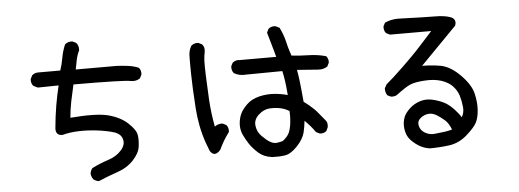

<svg xmlns="http://www.w3.org/2000/svg" viewBox="-53 -913 3106 1148"><g transform="rotate(-5 1500.0 -339.0)"><path d="M496.6 84Q479 81.5 465.8 70.8L465.3 70.3L464.8 69.8Q454.1 54.7 452.1 35.6V35.2V34.7Q454.6 17.1 465.3 3.9L465.8 2.9L467.3 2.4Q514.2 -21 565.4 -37.6Q614.7 -53.7 644 -87.4Q672.4 -119.6 663.1 -152.8Q658.7 -169.4 646.2 -180.7Q633.8 -191.9 612.8 -198.7Q568.4 -211.9 511.2 -218.8Q454.1 -225.6 400.4 -223.6Q347.7 -221.7 305.2 -210H304.7H303.7Q299.8 -210 296.4 -210.4Q278.8 -212.4 271.2 -225.3Q263.7 -238.3 266.6 -259.3Q272.5 -324.2 283.2 -388.7Q293.5 -449.2 307.6 -506.8L183.6 -504.9H182.1L181.2 -505.4L157.7 -517.1L156.2 -517.6L155.8 -518.6Q148.9 -526.4 146.2 -536.4Q143.6 -546.4 144.5 -558.1V-559.1L145 -560.1L154.8 -579.6L155.3 -581.1L156.2 -581.5Q164.1 -588.4 173.3 -591.6Q182.6 -594.7 193.4 -594.7H325.2Q337.4 -630.4 343.8 -668Q347.2 -688.5 353 -708Q358.9 -727.5 366.7 -746.6L367.2 -747.6L368.2 -748.5Q385.7 -763.7 411.6 -761.7H412.6L413.6 -761.2L433.1 -751.5L434.1 -751L435.1 -750Q442.9 -741.2 446 -730.2Q449.2 -719.2 448.2 -706.5V-705.6L447.8 -704.6Q440.9 -690.9 436.3 -677Q431.6 -663.1 428.7 -648.4Q423.3 -621.1 418 -592.8H665H665.5Q698.7 -590.8 730.5 -586.9Q763.2 -583 793 -570.8L794.4 -570.3L795.4 -569.3Q802.2 -561.5 804.9 -551.5Q807.6 -541.5 806.6 -529.8V-528.8L806.2 -527.8L796.4 -508.3L795.4 -506.8L794.4 -505.9Q772.9 -490.7 742.2 -495.1H741.7Q733.4 -497.6 707 -499.3Q680.7 -501 637.9 -502.2Q595.2 -503.4 533.9 -504.2Q472.7 -504.9 396.5 -504.9Q385.3 -456.1 375 -407.2Q370.1 -383.3 366.5 -358.2Q362.8 -333 360.8 -308.1Q516.6 -320.8 587.4 -302.7Q660.2 -283.7 704.1 -242.7Q726.1 -222.2 738.5 -203.9Q751 -185.5 753.4 -168.9Q755.9 -153.3 755.4 -136Q754.9 -118.7 752.4 -99.1Q746.6 -60.1 708.5 -19.5Q689.5 0.5 665 15.6Q640.6 30.8 611.3 40.5Q553.7 60.1 499.5 83.5L498 84Z M1542.5 31.2Q1492.7 24.9 1460.9 -3.4Q1430.2 -31.2 1411.1 -59.1Q1392.6 -86.9 1378.4 -117.2Q1364.3 -148.4 1366.2 -182.1Q1367.2 -198.7 1370.8 -213.6Q1374.5 -228.5 1380.4 -242.2Q1383.3 -249 1387.5 -255.9Q1391.6 -262.7 1397 -269.5Q1402.3 -276.4 1408.4 -283.2Q1414.6 -290 1421.9 -297.4Q1436.5 -311.5 1455.6 -321.3Q1474.6 -331.1 1498 -336.9Q1544.4 -347.7 1590.8 -343.8Q1631.8 -340.3 1667.5 -330.1Q1663.6 -379.4 1659.2 -411.1Q1654.8 -443.8 1647.5 -475.6L1431.2 -473.6Q1410.6 -471.7 1392.6 -475.3Q1374.5 -479 1358.4 -488.3L1357.4 -488.8L1356.9 -489.7Q1343.8 -505.9 1345.7 -529.8V-530.8L1346.2 -532.2L1356 -550.8L1356.9 -551.8L1357.4 -552.2Q1376 -567.4 1400.9 -563.5H1618.7Q1613.3 -582.5 1608.6 -600.3Q1604 -618.2 1598.6 -635.3Q1587.9 -672.4 1577.1 -710.4L1576.7 -712.4L1577.6 -714.4L1586.4 -732.9L1586.9 -733.9L1587.9 -734.9Q1605.5 -750.5 1630.9 -746.1H1631.8L1632.3 -745.6L1651.9 -735.8L1653.8 -734.9L1654.8 -732.9Q1675.3 -691.4 1686 -646Q1689 -631.8 1692.9 -617.7Q1696.8 -603.5 1701.2 -589.8Q1705.6 -576.2 1710.4 -563Q1759.3 -557.6 1810.5 -556.6Q1865.2 -555.7 1914.6 -542L1916.5 -541.5L1917.5 -540Q1930.7 -525.4 1928.7 -502.4V-501.5L1928.2 -500.5L1918.5 -481L1917.5 -479.5L1916.5 -478.5Q1892.1 -462.9 1859.9 -465.8L1735.4 -475.1Q1738.8 -457 1741.2 -440.4Q1743.7 -423.8 1745.6 -408Q1747.6 -392.1 1749 -377Q1751.5 -353.5 1753.9 -329.6Q1756.3 -305.7 1758.3 -281.7Q1775.9 -269 1790.5 -256.8Q1805.2 -244.6 1817.6 -232.4Q1830.1 -220.2 1839.8 -208Q1869.6 -170.9 1880.4 -158.7Q1893.1 -144.5 1888.7 -118.2V-117.2L1888.2 -116.7L1879.4 -97.2L1878.9 -96.2L1877.9 -95.2Q1870.1 -88.4 1860.4 -85.7Q1850.6 -83 1839.4 -84H1838.4L1837.4 -84.5L1817.9 -94.2L1816.4 -95.2L1815.4 -96.2Q1789.6 -133.3 1753.9 -168Q1752 -149.4 1749 -132.6Q1746.1 -115.7 1742.2 -98.6Q1731.9 -58.6 1693.4 -18.1Q1673.8 2.4 1654.8 14.2Q1635.7 25.9 1617.2 28.3Q1581.5 33.2 1542.5 31.2ZM1172.4 -40.5Q1162.1 -65.4 1153.6 -90.3Q1145 -115.2 1138.2 -140.6Q1131.3 -166 1126.2 -191.9Q1121.1 -217.8 1117.7 -243.9Q1114.3 -270 1112.3 -296.4Q1103.5 -428.7 1102.5 -508.8Q1102.1 -535.6 1102.1 -556.6Q1102.1 -577.6 1102.1 -593Q1102.1 -608.4 1102.5 -617.7Q1103.5 -647.9 1118.2 -672.9L1118.7 -673.8L1119.1 -674.3Q1136.7 -689.5 1160.6 -687.5H1161.6L1162.6 -687L1182.1 -677.2L1183.1 -676.8L1184.1 -675.8Q1199.7 -658.2 1195.3 -631.8Q1192.4 -617.7 1190.7 -603.8Q1189 -589.8 1188.5 -576.2Q1187.5 -547.9 1189.5 -489.3Q1191.4 -431.2 1196.3 -343.3Q1198.7 -302.2 1203.9 -261Q1209 -219.7 1216.8 -180.2Q1237.3 -196.3 1263.2 -194.3H1264.2L1265.1 -193.8L1284.7 -184.1L1286.1 -183.6L1286.6 -182.6Q1293.5 -174.8 1296.1 -164.8Q1298.8 -154.8 1297.9 -143.1V-141.6L1296.9 -140.1Q1288.1 -128.4 1280 -116.2Q1272 -104 1264.2 -91.3Q1259.3 -82.5 1254.6 -74.2Q1250 -65.9 1245.8 -57.4Q1241.7 -48.8 1237.8 -40.5L1237.3 -39.6L1236.8 -39.1Q1226.6 -26.9 1216.8 -22Q1203.6 -14.6 1192.4 -19.8Q1181.2 -24.9 1172.4 -40ZM1614.3 -59.1Q1644.5 -83 1654.3 -106.4Q1664.1 -130.4 1668 -164.6Q1671.9 -197.8 1669.9 -233.9Q1645.5 -249 1618.2 -254.9Q1589.4 -261.7 1552.7 -259.8Q1517.1 -257.8 1485.4 -229Q1454.6 -200.7 1459 -164.6Q1463.4 -127.4 1488.3 -102.1Q1501 -88.9 1512.9 -78.9Q1524.9 -68.8 1536.1 -62Q1558.1 -48.8 1577.6 -51.3Q1597.7 -53.7 1614.3 -59.1Z M2485.4 61.5Q2480 60.5 2474.9 59.6Q2469.7 58.6 2464.6 57.1Q2459.5 55.7 2454.3 54Q2449.2 52.2 2444.3 50.3Q2439.5 48.3 2434.6 45.9Q2426.3 42 2418 36.6Q2409.7 31.2 2401.1 24.7Q2392.6 18.1 2384.3 10.3Q2357.9 -14.2 2350.1 -42Q2341.8 -68.8 2343.3 -96.7Q2344.2 -110.4 2347.4 -123Q2350.6 -135.7 2356.4 -147.5Q2360.4 -154.8 2366 -162.4Q2371.6 -169.9 2378.2 -177Q2384.8 -184.1 2393.1 -191.4Q2418 -213.4 2451.7 -224.1Q2485.8 -235.4 2523.9 -227.5Q2560.5 -219.2 2590.8 -205.1Q2601.1 -200.2 2611.3 -193.4Q2621.6 -186.5 2631.6 -178Q2641.6 -169.4 2651.4 -159.2Q2663.6 -146 2674.1 -132.8Q2684.6 -119.6 2692.4 -106.9Q2708.5 -135.3 2705.1 -167Q2701.2 -205.1 2691.4 -237.3Q2681.2 -269.5 2655.8 -295.9Q2647.5 -304.7 2637.2 -311.8Q2627 -318.8 2614.7 -324.7Q2602.5 -330.6 2587.9 -335.4Q2545.4 -348.6 2488.3 -344.7Q2431.2 -340.8 2402.8 -328.6Q2388.7 -322.8 2368.4 -309.6Q2348.1 -296.4 2322.3 -276.9Q2307.6 -264.6 2282.7 -266.6H2281.7L2280.8 -267.1L2262.2 -275.9L2260.7 -276.9L2259.8 -277.8Q2248 -295.4 2249 -317.9V-318.8L2249.5 -320.3L2261.2 -341.8L2262.2 -342.8L2262.7 -343.3Q2297.9 -371.6 2366.7 -438Q2383.8 -454.6 2398.9 -469.5Q2414.1 -484.4 2427 -497.6Q2439.9 -510.7 2450.9 -522.2Q2461.9 -533.7 2470.7 -543.5Q2503.4 -579.6 2555.2 -636.7H2309.6H2308.1L2307.1 -637.2L2286.6 -647L2285.6 -647.5L2284.7 -648.4Q2277.8 -656.2 2275.1 -666.3Q2272.5 -676.3 2273.4 -688V-689L2273.9 -690.4L2283.7 -709L2284.7 -710.4L2286.6 -711.4Q2304.7 -719.7 2324.5 -723.6Q2344.2 -727.5 2365.2 -727.5Q2534.2 -721.7 2586.9 -721.7Q2640.6 -721.7 2675.8 -709.5Q2694.8 -703.1 2701.4 -689.5Q2708 -675.8 2700.7 -657.2L2700.2 -655.8L2699.7 -655.3L2482.9 -434.1Q2502.4 -434.1 2521 -433.1Q2539.6 -432.1 2557.6 -429.9Q2575.7 -427.7 2592.8 -424.8Q2652.3 -413.6 2710.4 -354.5Q2768.1 -295.9 2781.2 -242.7Q2793.9 -189.9 2791 -144Q2789.6 -121.1 2785.2 -102.5Q2780.8 -84 2773.9 -69.3Q2759.8 -40.5 2711.4 2.4Q2662.6 45.4 2603.5 53.7Q2545.4 61.5 2486.3 61.5H2485.8ZM2627.9 -39.1Q2613.3 -78.1 2590.3 -98.1Q2564.9 -120.1 2540.5 -134.3Q2528.8 -140.6 2516.8 -143.3Q2504.9 -146 2492.7 -144.5Q2468.3 -141.6 2446.3 -123.5Q2425.3 -106 2431.6 -79.1Q2438 -50.8 2464.4 -35.2Q2491.7 -19.5 2521 -22.5Q2552.2 -25.4 2580.1 -29.3Q2586.4 -30.3 2592.5 -31.2Q2598.6 -32.2 2604.5 -33.4Q2610.4 -34.7 2616.5 -36.1Q2622.6 -37.6 2627.9 -39.1Z"/></g></svg>

Font: NaikaiFont
Style: SemiBold
Weight: 600
Version: Version 1.89